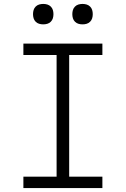

<svg xmlns="http://www.w3.org/2000/svg" viewBox="-20 -957 640 977"><path d="M99 0V-58H268V-677H99V-735H501V-677H332V-58H501V0ZM400 -833Q389 -833 379 -836Q369 -839 361.5 -846.5Q354 -854 351 -864Q348 -874 348 -885Q348 -896 351 -906Q354 -916 361.5 -923.5Q369 -931 379 -934Q389 -937 400 -937Q411 -937 421 -934Q431 -931 438.5 -923.5Q446 -916 449 -906Q452 -896 452 -885Q452 -874 449 -864Q446 -854 438.5 -846.5Q431 -839 421 -836Q411 -833 400 -833ZM200 -833Q189 -833 179 -836Q169 -839 161.5 -846.5Q154 -854 151 -864Q148 -874 148 -885Q148 -896 151 -906Q154 -916 161.5 -923.5Q169 -931 179 -934Q189 -937 200 -937Q211 -937 221 -934Q231 -931 238.5 -923.5Q246 -916 249 -906Q252 -896 252 -885Q252 -874 249 -864Q246 -854 238.5 -846.5Q231 -839 221 -836Q211 -833 200 -833Z"/></svg>

Font: Iosevka Curly Light Extended
Style: Regular
Weight: 300
Width: 7
Monospace: yes
Designer: Belleve Invis
Foundry: Belleve Invis
Version: Version 11.1.0; ttfautohint (v1.8.3)